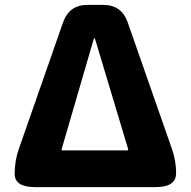

<svg xmlns="http://www.w3.org/2000/svg" viewBox="-20 -765 780 785"><path d="M124 0Q40 0 40 -54Q40 -108 57 -156L238 -674Q263 -745 338 -745H402Q477 -745 502 -674L683 -156Q700 -108 700 -57Q700 0 616 0ZM232 -155Q231 -150 236 -150H500Q505 -150 504 -155L371 -598Q368 -609 366 -609Q364 -609 361 -598Z"/></svg>

Font: Resource Han Rounded KR Heavy
Style: Regular
Weight: 900
Designer: Cyano Hao (round all glyphs); Ryoko NISHIZUKA 西塚涼子 (kana, bopomofo & ideographs); Paul D. Hunt (Latin, Greek & Cyrillic)
Foundry: Cyano Hao
Version: 0.990